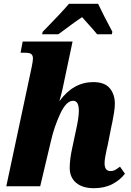

<svg xmlns="http://www.w3.org/2000/svg" viewBox="-20 -978 689 1008"><path d="M346 -96Q346 -143 360 -205L377 -285Q394 -359 394 -396Q394 -449 364 -449Q328 -449 296.5 -381.5Q265 -314 248 -240L191 0H13L146 -624Q153 -659 153 -670Q153 -686 145 -693.5Q137 -701 112 -701H88L99 -760H361L308 -509Q300 -475 292 -448H293Q365 -547 470 -547Q529 -547 556 -515Q583 -483 583 -433Q583 -415 579 -388.5Q575 -362 570 -338Q566 -322 565 -315L545 -214L540 -193Q529 -144 529 -121Q529 -80 560 -80Q573 -80 582 -84.5Q591 -89 610 -103L636 -66Q611 -33 570 -11.5Q529 10 473 10Q413 10 379.5 -18.5Q346 -47 346 -96ZM204 -811 238 -846Q250 -858 285 -895Q320 -932 342 -958H495Q524 -897 570 -811L567 -798H490Q480 -811 436 -860L411 -888Q388 -873 358 -851Q328 -829 316 -820L286 -798H201Z"/></svg>

Font: Noto Serif NarrowBlack
Style: Italic
Weight: 900
Width: 4
Italic angle: -12°
Designer: Monotype Design Team
Foundry: Monotype Imaging Inc.
Version: Version 1.001